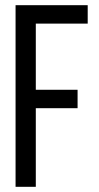

<svg xmlns="http://www.w3.org/2000/svg" viewBox="-20 -720 380 740"><path d="M279 -374H118V-629H318V-700H40V0H118V-303H279Z"/></svg>

Font: SVN-Bebas Neue
Style: Regular
Weight: 400
Designer: Ryoichi Tsunekawa
Foundry: Ryoichi Tsunekawa
Version: Version 001.003